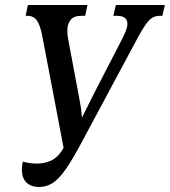

<svg xmlns="http://www.w3.org/2000/svg" viewBox="-20 -734 676 764"><path d="M136 10Q103 10 85 -8Q67 -26 67 -58Q67 -74 71 -91Q99 -83 126 -83Q155 -83 181 -94Q207 -105 226 -134L233 -146L147 -597Q140 -632 127.5 -651.5Q115 -671 89 -671H82L91 -714H328L319 -671H303Q272 -671 260 -653.5Q248 -636 248 -616Q248 -604 248.5 -597Q249 -590 250 -585L292 -361Q298 -331 301 -311.5Q304 -292 306 -266Q318 -290 328 -309.5Q338 -329 352 -358L466 -579Q476 -599 481.5 -613.5Q487 -628 487 -639Q487 -671 445 -671H431L441 -714H636L626 -671H615Q591 -671 574.5 -654.5Q558 -638 533 -593L310 -177Q270 -101 241.5 -60.5Q213 -20 188.5 -5Q164 10 136 10Z"/></svg>

Font: Noto Serif ExtraCondensed Medium
Style: Italic
Weight: 500
Width: 2
Italic angle: -12°
Designer: Monotype Design Team
Foundry: Monotype Imaging Inc.
Version: Version 2.013; ttfautohint (v1.8.4.7-5d5b)